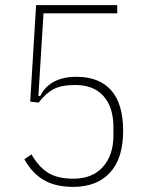

<svg xmlns="http://www.w3.org/2000/svg" viewBox="-20 -718 580 750"><path d="M438 -666H150L130 -343H137Q175 -418 279 -418Q367 -418 414 -365.5Q461 -313 461 -207Q461 -99 409.5 -43.5Q358 12 266 12Q196 12 150.5 -15Q105 -42 75 -96L103 -115Q131 -66 168 -43Q205 -20 266 -20Q341 -20 382 -66Q423 -112 423 -188V-222Q423 -299 384.5 -342.5Q346 -386 273 -386Q219 -386 188 -369Q157 -352 131 -317L98 -321L121 -698H438Z"/></svg>

Font: IBM Plex Sans Condensed ExtraLight
Style: Regular
Weight: 200
Width: 3
Designer: Mike Abbink, Paul van der Laan, Pieter van Rosmalen
Foundry: Bold Monday
Version: Version 1.3